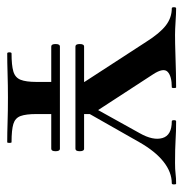

<svg xmlns="http://www.w3.org/2000/svg" viewBox="-8 -500 508 532"><g transform="rotate(90 246.0 -234.0)"><path d="M109 -146H392Q399 -146 399 -134Q399 -122 392 -122H109Q102 -122 102 -134Q102 -146 109 -146ZM109 -213H392Q399 -213 399 -201Q399 -189 392 -189H109Q102 -189 102 -201Q102 -213 109 -213ZM254 -196 349 -367Q370 -404 362.5 -430Q355 -456 316 -456Q313 -456 313 -462Q313 -468 316 -468Q344 -468 368 -466.5Q392 -465 431 -465Q450 -465 461.5 -466.5Q473 -468 489 -468Q491 -468 491 -462Q491 -456 488 -456Q457 -456 428 -433Q399 -410 374 -366L274 -190ZM222 -191 96 -385Q72 -423 50.5 -439.5Q29 -456 3 -456Q0 -456 0 -462Q0 -468 3 -468Q17 -468 39.5 -466.5Q62 -465 76 -465Q100 -465 128.5 -466Q157 -467 182 -467.5Q207 -468 222 -468Q224 -468 224 -462Q224 -456 222 -456Q191 -456 179 -444.5Q167 -433 186 -404L296 -235ZM296 -131V-81Q296 -52 301.5 -37Q307 -22 323.5 -17Q340 -12 374 -12Q376 -12 376 -6Q376 0 374 0Q349 0 318.5 -1Q288 -2 250 -2Q217 -2 185 -1Q153 0 128 0Q125 0 125 -6Q125 -12 128 -12Q161 -12 178 -17Q195 -22 201 -37Q207 -52 207 -81V-131ZM207 -200V-228L296 -237V-199Z"/></g></svg>

Font: Cormorant Garamond Light SemiBold
Style: Regular
Weight: 600
Version: Version 4.001